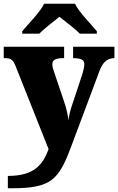

<svg xmlns="http://www.w3.org/2000/svg" viewBox="-23 -786 632 1027"><path d="M96 -619V-606H187C208 -628 265 -673 295 -696C325 -673 383 -628 404 -606H495V-619C464 -657 399 -721 378 -766H213C192 -721 127 -657 96 -619ZM19 155V221H42C254 221 292 173 358 -3L509 -406C526 -452 549 -473 585 -475H589V-536H368V-475H373C412 -473 428 -467 428 -442C428 -429 421 -399 417 -388L357 -207C352 -192 347 -171 343 -142C341 -166 333 -204 320 -242L267 -399C262 -413 257 -429 257 -442C257 -464 272 -475 315 -475H320V-536H-3V-475H2C32 -475 46 -470 61 -431L237 12C206 94 161 155 19 155Z"/></svg>

Font: Noto Serif Thai Black
Style: Regular
Weight: 900
Designer: Monotype Design Team
Foundry: Monotype Imaging Inc.
Version: Version 2.002